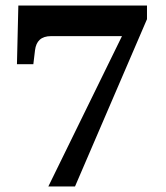

<svg xmlns="http://www.w3.org/2000/svg" viewBox="-20 -671 599 691"><path d="M154 0H250L509 -602V-651H46L41 -440H100L106 -490C110 -523 128 -541 164 -541H419Z"/></svg>

Font: Noto Serif Telugu
Style: Bold
Weight: 700
Designer: Jelle Bosma - Monotype Design Team
Foundry: Monotype Imaging Inc.
Version: Version 2.005